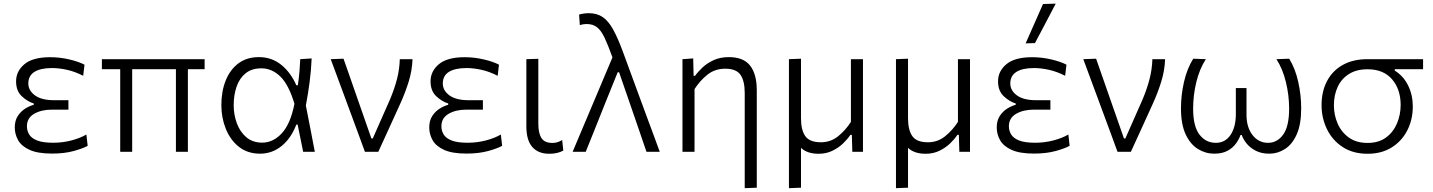

<svg xmlns="http://www.w3.org/2000/svg" viewBox="-20 -812 7663 1027"><path d="M258.5 9.5Q181.5 9.5 138 -10.5Q94.5 -30.5 76.8 -62.5Q59 -94.5 59 -130Q59 -167.5 75.8 -192.5Q92.5 -217.5 116 -231.8Q139.5 -246 160.5 -251.5V-258.5Q126.5 -269 96.2 -297.5Q66 -326 66 -377Q66 -431 110.5 -468.5Q155 -506 248.5 -506Q300.5 -506 351.2 -494Q402 -482 432 -466L425 -406.5Q381.5 -429 338.8 -438.5Q296 -448 258.5 -448Q197 -448 164.2 -427.5Q131.5 -407 131.5 -365.5Q131.5 -328 166.8 -302Q202 -276 269.5 -276H346V-225.5H257.5Q200.5 -225.5 162.2 -203Q124 -180.5 124 -136.5Q124 -112.5 136.2 -92.5Q148.5 -72.5 179 -60.5Q209.5 -48.5 264.5 -48.5Q315.5 -48.5 362.8 -61Q410 -73.5 442 -92.5L449 -32Q424 -18 374 -4.2Q324 9.5 258.5 9.5Z M623 0V-442H525V-495.5H1074.5V-442H985V0H921V-442H687V0Z M1371 10Q1304.5 10 1258.2 -26.5Q1212 -63 1188 -122.5Q1164 -182 1164 -249.5Q1164 -323 1187.2 -381.2Q1210.5 -439.5 1255.2 -473Q1300 -506.5 1365 -506.5Q1433.5 -506.5 1484.5 -465.2Q1535.5 -424 1565 -356H1573Q1579 -394 1581.8 -429Q1584.5 -464 1586 -495.5L1647 -499.5Q1644.5 -437 1636 -372.2Q1627.5 -307.5 1616 -247.5Q1628.5 -185.5 1640.2 -123.8Q1652 -62 1664 0H1601.5Q1594 -36.5 1586.8 -73Q1579.5 -109.5 1572 -145.5H1565Q1537 -72 1486.2 -31Q1435.5 10 1371 10ZM1382.5 -49Q1441 -49 1487.5 -99.2Q1534 -149.5 1555 -257Q1524 -360 1479 -403.2Q1434 -446.5 1378.5 -446.5Q1326.5 -446.5 1293.8 -420Q1261 -393.5 1245.5 -348.5Q1230 -303.5 1230 -249Q1230 -198.5 1246.8 -152.8Q1263.5 -107 1297.5 -78Q1331.5 -49 1382.5 -49Z M1932 0Q1915 -47 1897.2 -94.8Q1879.5 -142.5 1863 -187.5L1830.5 -275.5Q1810.5 -329.5 1789.8 -385.5Q1769 -441.5 1749 -495.5L1817.5 -498Q1834 -451 1853.8 -394.5Q1873.5 -338 1894 -279Q1914.5 -220 1933.5 -166L1966.5 -71.5H1974L2066.5 -281Q2090.5 -338.5 2103.8 -390.2Q2117 -442 2118.5 -495.5H2186.5Q2184.5 -434.5 2165.8 -374.5Q2147 -314.5 2121.5 -258.5Q2092 -194 2062.5 -129Q2033 -64 2003.5 0Z M2475.5 9.5Q2398.5 9.5 2355 -10.5Q2311.5 -30.5 2293.8 -62.5Q2276 -94.5 2276 -130Q2276 -167.5 2292.8 -192.5Q2309.5 -217.5 2333 -231.8Q2356.5 -246 2377.5 -251.5V-258.5Q2343.5 -269 2313.2 -297.5Q2283 -326 2283 -377Q2283 -431 2327.5 -468.5Q2372 -506 2465.5 -506Q2517.5 -506 2568.2 -494Q2619 -482 2649 -466L2642 -406.5Q2598.5 -429 2555.8 -438.5Q2513 -448 2475.5 -448Q2414 -448 2381.2 -427.5Q2348.5 -407 2348.5 -365.5Q2348.5 -328 2383.8 -302Q2419 -276 2486.5 -276H2563V-225.5H2474.5Q2417.5 -225.5 2379.2 -203Q2341 -180.5 2341 -136.5Q2341 -112.5 2353.2 -92.5Q2365.5 -72.5 2396 -60.5Q2426.5 -48.5 2481.5 -48.5Q2532.5 -48.5 2579.8 -61Q2627 -73.5 2659 -92.5L2666 -32Q2641 -18 2591 -4.2Q2541 9.5 2475.5 9.5Z M2918 10.5Q2859 10.5 2827.2 -25.8Q2795.5 -62 2795.5 -136.5V-495.5L2859.5 -497.5V-150.5Q2859.5 -99.5 2876.2 -73.5Q2893 -47.5 2934.5 -47.5Q2948 -47.5 2960.5 -51Q2973 -54.5 2987 -63L2993 -6.5Q2962 10.5 2918 10.5Z M3043 0Q3071.5 -67.5 3102.2 -140.5Q3133 -213.5 3162 -282Q3184 -334 3208 -391.2Q3232 -448.5 3256 -505Q3232.5 -570.5 3214 -609.8Q3195.5 -649 3173.5 -666.2Q3151.5 -683.5 3118.5 -683.5Q3113.5 -683.5 3103.5 -682.5Q3093.5 -681.5 3081.5 -677.5L3077.5 -734Q3089.5 -737.5 3102.8 -739.5Q3116 -741.5 3129.5 -741.5Q3174 -741.5 3204.5 -720.2Q3235 -699 3259.8 -654Q3284.5 -609 3310.5 -539L3404 -284.5Q3428.5 -218 3446.2 -170.2Q3464 -122.5 3478.8 -82.5Q3493.5 -42.5 3509 0H3438Q3416 -64.5 3393.8 -129Q3371.5 -193.5 3349 -259L3291.5 -425.5H3284L3215.5 -256Q3189 -189 3163.5 -125.5Q3138 -62 3113 0Z M3963.5 194.5V-315Q3963.5 -379 3940.8 -411.8Q3918 -444.5 3859.5 -444.5Q3804 -444.5 3764 -412.5Q3724 -380.5 3695 -335.5V0H3630.5V-495.5L3688 -499.5L3690 -406.5H3698Q3713.5 -428.5 3738.5 -451.8Q3763.5 -475 3798.5 -490.8Q3833.5 -506.5 3878.5 -506.5Q3957 -506.5 3992.5 -460.8Q4028 -415 4028 -329V192Z M4200 194.5V-495.5L4264.5 -498V-180.5Q4264.5 -116.5 4287.5 -83.8Q4310.5 -51 4371 -51Q4423 -51 4462.8 -83Q4502.5 -115 4531.5 -160V-495.5H4596V0H4539Q4538.5 -22.5 4537.8 -45.2Q4537 -68 4536.5 -90.5H4528.5Q4514 -68.5 4490 -45.2Q4466 -22 4433 -5.8Q4400 10.5 4359 10.5Q4297.5 10.5 4264.5 -21V192Z M4772.5 194.5V-495.5L4837 -498V-180.5Q4837 -116.5 4860 -83.8Q4883 -51 4943.5 -51Q4995.5 -51 5035.2 -83Q5075 -115 5104 -160V-495.5H5168.5V0H5111.5Q5111 -22.5 5110.2 -45.2Q5109.5 -68 5109 -90.5H5101Q5086.5 -68.5 5062.5 -45.2Q5038.5 -22 5005.5 -5.8Q4972.5 10.5 4931.5 10.5Q4870 10.5 4837 -21V192Z M5511 9.5Q5434 9.5 5390.5 -10.5Q5347 -30.5 5329.2 -62.5Q5311.5 -94.5 5311.5 -130Q5311.5 -167.5 5328.2 -192.5Q5345 -217.5 5368.5 -231.8Q5392 -246 5413 -251.5V-258.5Q5379 -269 5348.8 -297.5Q5318.5 -326 5318.5 -377Q5318.5 -431 5363 -468.5Q5407.5 -506 5501 -506Q5553 -506 5603.8 -494Q5654.5 -482 5684.5 -466L5677.5 -406.5Q5634 -429 5591.2 -438.5Q5548.5 -448 5511 -448Q5449.5 -448 5416.8 -427.5Q5384 -407 5384 -365.5Q5384 -328 5419.2 -302Q5454.5 -276 5522 -276H5598.5V-225.5H5510Q5453 -225.5 5414.8 -203Q5376.5 -180.5 5376.5 -136.5Q5376.5 -112.5 5388.8 -92.5Q5401 -72.5 5431.5 -60.5Q5462 -48.5 5517 -48.5Q5568 -48.5 5615.2 -61Q5662.5 -73.5 5694.5 -92.5L5701.5 -32Q5676.5 -18 5626.5 -4.2Q5576.5 9.5 5511 9.5ZM5466 -580Q5489.5 -633 5512.8 -685.8Q5536 -738.5 5559 -790.5L5627 -792.5Q5599 -739 5571.5 -686.5Q5544 -634 5516 -581.5Z M5957.5 0Q5940.5 -47 5922.8 -94.8Q5905 -142.5 5888.5 -187.5L5856 -275.5Q5836 -329.5 5815.2 -385.5Q5794.5 -441.5 5774.5 -495.5L5843 -498Q5859.5 -451 5879.2 -394.5Q5899 -338 5919.5 -279Q5940 -220 5959 -166L5992 -71.5H5999.5L6092 -281Q6116 -338.5 6129.2 -390.2Q6142.5 -442 6144 -495.5H6212Q6210 -434.5 6191.2 -374.5Q6172.5 -314.5 6147 -258.5Q6117.5 -194 6088 -129Q6058.5 -64 6029 0Z M6474.5 10Q6428.5 10 6388 -14.8Q6347.5 -39.5 6322.2 -93Q6297 -146.5 6297 -232.5Q6297 -303.5 6313.2 -374.2Q6329.5 -445 6362.5 -498L6430 -495.5Q6396.5 -444 6379.2 -373.5Q6362 -303 6362 -231Q6362 -136.5 6395.8 -92.2Q6429.5 -48 6483.5 -48Q6533.5 -48 6562 -90.2Q6590.5 -132.5 6590.5 -202.5V-341H6647.5V-198.5Q6647.5 -130.5 6680 -89.2Q6712.5 -48 6762.5 -48Q6812 -48 6843.8 -92.2Q6875.5 -136.5 6875.5 -231Q6875.5 -302.5 6858.2 -373.2Q6841 -444 6807.5 -495.5L6876 -498Q6908.5 -445 6924.2 -374.2Q6940 -303.5 6940 -232.5Q6940 -146.5 6916 -93Q6892 -39.5 6853 -14.8Q6814 10 6770 10Q6727 10 6696.8 -5.8Q6666.5 -21.5 6648 -44.5Q6629.5 -67.5 6622 -90H6615.5Q6608 -68 6591.5 -44.8Q6575 -21.5 6546.5 -5.8Q6518 10 6474.5 10Z M7295.5 10.5Q7216.5 10.5 7161.5 -25.8Q7106.5 -62 7077.8 -121.2Q7049 -180.5 7049 -249.5Q7049 -323.5 7078.5 -379Q7108 -434.5 7163 -465Q7218 -495.5 7294.5 -495.5H7592V-442H7440.5V-434.5Q7487.5 -405 7512.2 -354.2Q7537 -303.5 7537 -242.5Q7537 -172 7507.5 -114.5Q7478 -57 7423.8 -23.2Q7369.5 10.5 7295.5 10.5ZM7295 -47.5Q7354.5 -47.5 7393.8 -76.5Q7433 -105.5 7452.5 -152Q7472 -198.5 7472 -250.5Q7472 -334.5 7426 -388Q7380 -441.5 7295 -441.5Q7236.5 -441.5 7196.2 -416.5Q7156 -391.5 7135.5 -347.8Q7115 -304 7115 -249Q7115 -197 7135 -151Q7155 -105 7195 -76.2Q7235 -47.5 7295 -47.5Z"/></svg>

Font: Commissioner Light
Style: Regular
Weight: 300
Designer: Kostas Bartsokas
Foundry: Kostas Bartsokas
Version: Version 1.000; ttfautohint (v1.8.3)